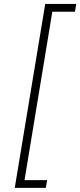

<svg xmlns="http://www.w3.org/2000/svg" viewBox="-20 -781 397 949"><path d="M52.9 147.7 203.5 -761.4H356.9L350.5 -723H238.6L101.2 109.4H213.1L206.3 147.7Z"/></svg>

Font: Inter Extra Light  BETA
Style: Italic
Weight: 200
Italic angle: 9.39999°
Designer: Rasmus Andersson
Foundry: rsms
Version: Version 3.011;git-f93a4a705